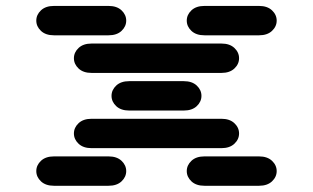

<svg xmlns="http://www.w3.org/2000/svg" viewBox="-20 -631 1040 638"><path d="M159.2 -13.7H340.8Q368.2 -13.7 383.8 -28.3Q399.4 -43 399.4 -62.5Q399.4 -82 383.8 -96.7Q368.2 -111.3 340.8 -111.3H159.2Q131.8 -111.3 116.2 -96.7Q100.6 -82 100.6 -62.5Q100.6 -43 116.2 -28.3Q131.8 -13.7 159.2 -13.7ZM659.2 -13.7H840.8Q868.2 -13.7 883.8 -28.3Q899.4 -43 899.4 -62.5Q899.4 -82 883.8 -96.7Q868.2 -111.3 840.8 -111.3H659.2Q631.8 -111.3 616.2 -96.7Q600.6 -82 600.6 -62.5Q600.6 -43 616.2 -28.3Q631.8 -13.7 659.2 -13.7ZM284.2 -138.7H715.8Q743.2 -138.7 758.8 -153.3Q774.4 -168 774.4 -187.5Q774.4 -207 758.8 -221.7Q743.2 -236.3 715.8 -236.3H284.2Q256.8 -236.3 241.2 -221.7Q225.6 -207 225.6 -187.5Q225.6 -168 241.2 -153.3Q256.8 -138.7 284.2 -138.7ZM409.2 -263.7H590.8Q618.2 -263.7 633.8 -278.3Q649.4 -293 649.4 -312.5Q649.4 -332 633.8 -346.7Q618.2 -361.3 590.8 -361.3H409.2Q381.8 -361.3 366.2 -346.7Q350.6 -332 350.6 -312.5Q350.6 -293 366.2 -278.3Q381.8 -263.7 409.2 -263.7ZM284.2 -388.7H715.8Q743.2 -388.7 758.8 -403.3Q774.4 -418 774.4 -437.5Q774.4 -457 758.8 -471.7Q743.2 -486.3 715.8 -486.3H284.2Q256.8 -486.3 241.2 -471.7Q225.6 -457 225.6 -437.5Q225.6 -418 241.2 -403.3Q256.8 -388.7 284.2 -388.7ZM159.2 -513.7H340.8Q368.2 -513.7 383.8 -528.3Q399.4 -543 399.4 -562.5Q399.4 -582 383.8 -596.7Q368.2 -611.3 340.8 -611.3H159.2Q131.8 -611.3 116.2 -596.7Q100.6 -582 100.6 -562.5Q100.6 -543 116.2 -528.3Q131.8 -513.7 159.2 -513.7ZM659.2 -513.7H840.8Q868.2 -513.7 883.8 -528.3Q899.4 -543 899.4 -562.5Q899.4 -582 883.8 -596.7Q868.2 -611.3 840.8 -611.3H659.2Q631.8 -611.3 616.2 -596.7Q600.6 -582 600.6 -562.5Q600.6 -543 616.2 -528.3Q631.8 -513.7 659.2 -513.7Z"/></svg>

Font: Sixtyfour
Style: Regular
Weight: 400
Designer: Jens Kutilek
Foundry: Jens Kutilek
Version: Version 2.001